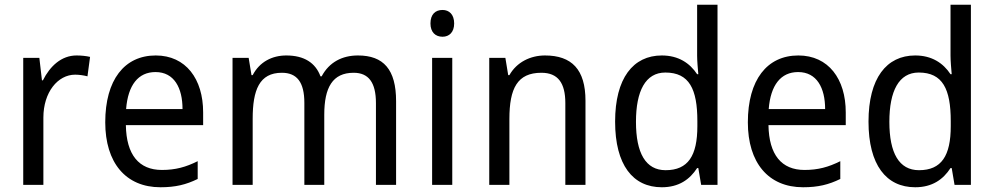

<svg xmlns="http://www.w3.org/2000/svg" viewBox="-20 -780 4193 810"><path d="M303 -546C239 -546 191 -501 161 -441H157L146 -536H78V0H163V-284C163 -391 224 -465 297 -465C314 -465 334 -462 349 -458L360 -540C343 -544 322 -546 303 -546Z M637 -546C505 -546 424 -443 424 -264C424 -94 510 10 657 10C720 10 765 -1 814 -25V-100C764 -75 720 -63 663 -63C566 -63 513 -127 511 -252H837V-306C837 -447 764 -546 637 -546ZM636 -476C715 -476 750 -409 750 -320H512C520 -421 563 -476 636 -476Z M1490 -546C1424 -546 1369 -518 1337 -458H1332C1311 -515 1263 -546 1188 -546C1128 -546 1075 -519 1046 -463H1041L1029 -536H961V0H1046V-279C1046 -400 1074 -473 1169 -473C1233 -473 1264 -433 1264 -346V0H1348V-296C1348 -411 1383 -473 1472 -473C1535 -473 1566 -432 1566 -345V0H1651V-353C1651 -487 1598 -546 1490 -546Z M1847 -738C1817 -738 1796 -720 1796 -681C1796 -644 1817 -625 1847 -625C1875 -625 1896 -644 1896 -681C1896 -719 1875 -738 1847 -738ZM1888 -536H1803V0H1888Z M2279 -546C2218 -546 2160 -518 2129 -463H2124L2112 -536H2044V0H2129V-278C2129 -408 2163 -473 2264 -473C2334 -473 2365 -430 2365 -345V0H2450V-355C2450 -487 2392 -546 2279 -546Z M2772 10C2844 10 2890 -23 2921 -71H2926L2938 0H3007V-760H2921V-545C2921 -524 2924 -489 2926 -467H2921C2890 -514 2842 -546 2772 -546C2651 -546 2575 -450 2575 -267C2575 -84 2650 10 2772 10ZM2788 -62C2704 -62 2663 -134 2663 -266C2663 -396 2703 -474 2787 -474C2888 -474 2922 -404 2922 -269V-248C2922 -123 2883 -62 2788 -62Z M3348 -546C3216 -546 3135 -443 3135 -264C3135 -94 3221 10 3368 10C3431 10 3476 -1 3525 -25V-100C3475 -75 3431 -63 3374 -63C3277 -63 3224 -127 3222 -252H3548V-306C3548 -447 3475 -546 3348 -546ZM3347 -476C3426 -476 3461 -409 3461 -320H3223C3231 -421 3274 -476 3347 -476Z M3841 10C3913 10 3959 -23 3990 -71H3995L4007 0H4076V-760H3990V-545C3990 -524 3993 -489 3995 -467H3990C3959 -514 3911 -546 3841 -546C3720 -546 3644 -450 3644 -267C3644 -84 3719 10 3841 10ZM3857 -62C3773 -62 3732 -134 3732 -266C3732 -396 3772 -474 3856 -474C3957 -474 3991 -404 3991 -269V-248C3991 -123 3952 -62 3857 -62Z"/></svg>

Font: Noto Sans Ethiopic SemiCondensed
Style: Regular
Weight: 400
Width: 4
Designer: Monotype Design Team
Foundry: Monotype Imaging Inc.
Version: Version 2.102